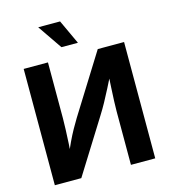

<svg xmlns="http://www.w3.org/2000/svg" viewBox="-134 -1054 1025 1160"><g transform="rotate(-15 378.0 -474.0)"><path d="M691.9 0H540V-335Q540 -359.4 541.5 -397.9Q543 -436.5 545.7 -484.9Q548.3 -533.2 551.3 -585.9L571.8 -583Q543 -525.4 521 -482.4Q499 -439.5 479.7 -404.3Q460.4 -369.1 438.5 -334.5L229.5 0H64V-727.5H215.8V-376.5Q215.8 -348.6 214.1 -306.9Q212.4 -265.1 210 -219.7Q207.5 -174.3 204.1 -135.3L188.5 -141.6Q207.5 -189 226.1 -228.3Q244.6 -267.6 262.7 -299.8Q280.8 -332 296.9 -358.4L527.3 -727.5H691.9ZM318.4 -795.4 213.9 -947.8H350.6L421.4 -795.4Z"/></g></svg>

Font: Inter 17pt
Style: Bold
Weight: 700
Version: Version 4.001;git-66647c0bb